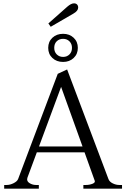

<svg xmlns="http://www.w3.org/2000/svg" viewBox="-20 -1127 754 1147"><path d="M283 -967 269 -987 382 -1087Q405 -1107 422 -1107Q434 -1107 440.5 -1100Q447 -1093 447 -1082Q447 -1062 419 -1046ZM268 -841Q268 -878 293 -901.5Q318 -925 357 -925Q395 -925 420 -901.5Q445 -878 445 -841Q445 -804 420 -780.5Q395 -757 357 -757Q318 -757 293 -780.5Q268 -804 268 -841ZM304 -841Q304 -817 319 -802Q334 -787 357 -787Q380 -787 395 -802Q410 -817 410 -841Q410 -865 395 -880Q380 -895 357 -895Q334 -895 319 -880.5Q304 -866 304 -841ZM709 -22V0H478V-22H493Q514 -22 532 -29Q550 -36 546 -47L485 -217H200L144 -66Q142 -58 142 -56Q142 -41 159 -31.5Q176 -22 195 -22H212V0H5V-22H20Q40 -22 61 -32.5Q82 -43 88 -57L325 -686L381 -712L628 -57Q634 -41 653.5 -31.5Q673 -22 692 -22ZM473 -252 345 -608 213 -252Z"/></svg>

Font: Taviraj Light
Style: Regular
Weight: 300
Designer: Katatrad Team
Foundry: CadsonDemak
Version: Version 1.001